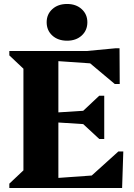

<svg xmlns="http://www.w3.org/2000/svg" viewBox="-20 -947 676 967"><path d="M27 0V-22L98 -89V-601L27 -668V-690H415L563 -704H582L583 -524H558L434 -628L274 -639V-381L399 -389L480 -465H505V-247H480L399 -322L274 -330V-51L442 -63L576 -184H601L595 0ZM318 -742Q272 -742 243.5 -768Q215 -794 215 -835Q215 -875 243.5 -901Q272 -927 318 -927Q363 -927 391.5 -901Q420 -875 420 -835Q420 -794 391.5 -768Q363 -742 318 -742Z"/></svg>

Font: Platypi
Style: Bold
Weight: 700
Designer: David Sargent
Foundry: Bolt Cutter Type
Version: Version 1.200; ttfautohint (v1.8.4.7-5d5b)